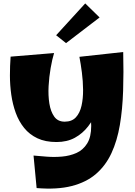

<svg xmlns="http://www.w3.org/2000/svg" viewBox="-20 -1072 789 1122"><path d="M700 -768Q703 -649 699.5 -541.5Q696 -434 680.5 -342Q665 -250 631.5 -177.5Q598 -105 541.5 -56Q485 -7 399.5 15Q314 37 194 27L176 -163Q210 -160 253.5 -156.5Q297 -153 342.5 -157Q388 -161 426.5 -178Q465 -195 489 -233Q513 -271 513 -336Q513 -375 507 -420.5Q501 -466 490.5 -517Q480 -568 468 -624Q456 -680 444 -740ZM310 -242Q245 -242 198.5 -264Q152 -286 121 -324.5Q90 -363 72 -412.5Q54 -462 46 -518Q38 -574 38 -631Q38 -688 42 -741L296 -762Q285 -726 276 -674.5Q267 -623 264 -568.5Q261 -514 268.5 -467Q276 -420 297 -390.5Q318 -361 358 -361Q400 -361 423.5 -386.5Q447 -412 456.5 -454.5Q466 -497 465.5 -547.5Q465 -598 458.5 -648.5Q452 -699 444 -740L587 -638Q586 -588 576.5 -533.5Q567 -479 547 -427Q527 -375 495 -333.5Q463 -292 417.5 -267Q372 -242 310 -242ZM366 -820 308 -866 478 -1052 562 -970Z"/></svg>

Font: Marhey Light
Style: Bold
Weight: 700
Version: Version 1.000